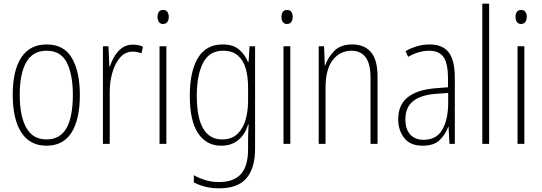

<svg xmlns="http://www.w3.org/2000/svg" viewBox="-20 -780 2941 1041"><path d="M413 -265Q413 -133 368 -61.5Q323 10 232 10Q142 10 95.5 -62Q49 -134 49 -266Q49 -398 95.5 -468.5Q142 -539 233 -539Q327 -539 370 -465Q413 -391 413 -265ZM87 -266Q87 -151 122.5 -87.5Q158 -24 232 -24Q306 -24 340.5 -85.5Q375 -147 375 -266Q375 -375 342.5 -440Q310 -505 233 -505Q158 -505 122.5 -443Q87 -381 87 -266Z M700 -538Q714 -538 728 -535.5Q742 -533 755 -527L747 -491Q737 -495 725 -497.5Q713 -500 699 -500Q659 -500 631.5 -468.5Q604 -437 589.5 -387.5Q575 -338 575 -283V0H538V-529H568L573 -420H576Q585 -448 601 -475Q617 -502 641.5 -520Q666 -538 700 -538Z M865 -726Q881 -726 888 -715Q895 -704 895 -689Q895 -671 887 -660.5Q879 -650 864 -650Q849 -650 841.5 -661Q834 -672 834 -688Q834 -704 841 -715Q848 -726 865 -726ZM882 -529V0H845V-529Z M1187 -539Q1244 -539 1276 -511.5Q1308 -484 1324 -445H1328L1333 -529H1363V27Q1363 130 1317 185.5Q1271 241 1168 241Q1127 241 1093.5 232.5Q1060 224 1031 209V170Q1062 187 1095 197Q1128 207 1168 207Q1248 207 1286.5 163.5Q1325 120 1325 30V-10Q1325 -33 1325.5 -55Q1326 -77 1328 -105H1325Q1310 -53 1273 -21.5Q1236 10 1179 10Q1099 10 1054 -57.5Q1009 -125 1009 -261Q1009 -392 1053 -465.5Q1097 -539 1187 -539ZM1190 -505Q1115 -505 1081 -439Q1047 -373 1047 -261Q1047 -141 1082 -82.5Q1117 -24 1184 -24Q1237 -24 1268 -54.5Q1299 -85 1312 -132.5Q1325 -180 1325 -232V-308Q1325 -365 1312 -409.5Q1299 -454 1269 -479.5Q1239 -505 1190 -505Z M1537 -726Q1553 -726 1560 -715Q1567 -704 1567 -689Q1567 -671 1559 -660.5Q1551 -650 1536 -650Q1521 -650 1513.5 -661Q1506 -672 1506 -688Q1506 -704 1513 -715Q1520 -726 1537 -726ZM1554 -529V0H1517V-529Z M1890 -539Q1956 -539 1991.5 -497Q2027 -455 2027 -365V0H1989V-356Q1989 -435 1962 -470Q1935 -505 1886 -505Q1824 -505 1784.5 -455Q1745 -405 1745 -302V0H1708V-529H1737L1741 -425H1743Q1758 -469 1792.5 -504Q1827 -539 1890 -539Z M2309 -539Q2380 -539 2413 -496Q2446 -453 2446 -357V0H2417L2412 -92H2410Q2395 -51 2364 -20.5Q2333 10 2271 10Q2204 10 2171.5 -32Q2139 -74 2139 -133Q2139 -212 2190.5 -252.5Q2242 -293 2336 -301L2409 -307V-353Q2409 -437 2384.5 -471Q2360 -505 2307 -505Q2281 -505 2253 -497.5Q2225 -490 2193 -472L2179 -503Q2209 -520 2242 -529.5Q2275 -539 2309 -539ZM2339 -271Q2259 -264 2218.5 -230.5Q2178 -197 2178 -133Q2178 -80 2204 -51Q2230 -22 2277 -22Q2346 -22 2377.5 -76Q2409 -130 2410 -218V-276Z M2632 0H2595V-760H2632Z M2806 -726Q2822 -726 2829 -715Q2836 -704 2836 -689Q2836 -671 2828 -660.5Q2820 -650 2805 -650Q2790 -650 2782.5 -661Q2775 -672 2775 -688Q2775 -704 2782 -715Q2789 -726 2806 -726ZM2823 -529V0H2786V-529Z"/></svg>

Font: Noto Sans Lao Looped Condensed ExtraLight
Style: Regular
Weight: 200
Width: 3
Designer: Mark Frömberg, Ben Mitchell
Foundry: The Fontpad Ltd
Version: Version 1.002; ttfautohint (v1.8.4.7-5d5b)